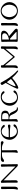

<svg xmlns="http://www.w3.org/2000/svg" viewBox="3104 -3764 680 6927"><g transform="rotate(-90 3443.5 -300.0)"><path d="M174 -568C175 -591 160 -603 130 -603C99 -603 84 -592 85 -569L88 -369C91 -259 91 -191 88 -150C87 -99 79 -62 69 -30C67 -25 66 -20 66 -16C66 -1 75 7 94 7C105 7 115 4 124 -1C157 -19 173 -57 173 -114C172 -245 172 -314 172 -321C172 -366 173 -449 174 -568Z M979 -399 981 -573C981 -596 967 -608 937 -608C906 -607 891 -596 892 -574L898 -393L901 -83L658 -323L382 -595C378 -599 363 -608 351 -608C324 -608 310 -598 311 -579L317 -376L318 -28C318 -9 325 1 340 1C345 1 352 0 361 -2C390 -10 405 -37 404 -82C400 -316 399 -461 400 -510L620 -293L901 -16C914 -3 929 4 947 4C962 4 972 3 976 1C983 -2 986 -11 985 -26Z M1809 -535C1828 -568 1797 -609 1763 -609C1756 -609 1715 -608 1641 -607C1568 -606 1503 -605 1447 -605C1304 -605 1215 -606 1180 -609C1145 -612 1116 -605 1095 -586C1076 -571 1067 -553 1067 -532C1067 -507 1079 -493 1104 -494C1135 -495 1138 -500 1203 -543C1228 -557 1260 -565 1297 -567L1410 -570V-211C1410 -132 1405 -68 1394 -18C1391 -4 1398 3 1413 3C1424 3 1438 -1 1453 -8C1479 -20 1492 -39 1491 -64L1487 -216V-570C1540 -569 1570 -569 1579 -569C1631 -569 1684 -553 1737 -521C1761 -505 1793 -511 1809 -535Z M2160 6C2213 7 2270 -5 2330 -31C2390 -58 2420 -90 2420 -127C2420 -142 2403 -157 2374 -151C2359 -148 2346 -141 2330 -116C2292 -59 2238 -30 2167 -30C2042 -30 1959 -161 1957 -281L2041 -283C2154 -283 2138 -285 2274 -276C2295 -275 2341 -264 2364 -264C2397 -265 2414 -281 2413 -311C2412 -337 2397 -351 2368 -353C2351 -354 2328 -350 2298 -341C2223 -319 2190 -327 2078 -325L1959 -324C1959 -451 2037 -582 2170 -580C2239 -579 2292 -538 2319 -491C2330 -472 2347 -464 2378 -469C2392 -471 2403 -478 2403 -489C2403 -514 2375 -547 2333 -573C2299 -594 2245 -612 2169 -610C1987 -604 1862 -463 1864 -281C1866 -133 2009 12 2160 6Z M3039 -14C3039 -25 3034 -31 3023 -32H2994C2949 -36 2937 -60 2908 -111L2854 -226C2828 -274 2798 -302 2764 -310C2865 -321 2915 -367 2915 -447C2916 -546 2855 -596 2733 -596H2567C2543 -596 2531 -583 2531 -558V-201C2531 -128 2526 -66 2515 -17C2512 -3 2519 4 2534 4C2545 4 2559 1 2574 -6C2601 -19 2613 -37 2612 -62L2608 -215V-303C2623 -304 2636 -304 2647 -304C2678 -300 2702 -292 2719 -281C2740 -267 2756 -245 2767 -215C2812 -101 2861 -31 2915 -5C2934 4 2954 8 2975 8C3010 8 3039 -5 3039 -14ZM2830 -451C2829 -371 2789 -331 2710 -331H2608L2607 -561H2710C2790 -561 2830 -524 2830 -451Z M3385 8C3428 8 3473 3 3531 -20C3602 -48 3643 -87 3643 -124C3643 -140 3624 -159 3595 -151C3573 -145 3564 -129 3555 -112C3517 -55 3462 -26 3390 -26C3318 -26 3266 -66 3233 -122C3201 -176 3186 -245 3186 -308C3186 -364 3200 -421 3227 -467C3263 -529 3321 -573 3398 -575C3456 -577 3512 -549 3541 -500C3549 -485 3562 -477 3581 -477C3604 -477 3616 -487 3616 -506C3616 -528 3599 -551 3563 -574C3527 -597 3481 -613 3397 -611C3313 -610 3240 -572 3187 -518C3127 -458 3092 -373 3093 -280C3094 -205 3121 -138 3166 -88C3219 -28 3297 8 3385 8Z M4346 16C4359 16 4365 11 4365 0C4365 -8 4356 -21 4337 -38C4263 -101 4156 -236 4100 -315C4064 -365 3967 -527 3937 -590C3928 -610 3916 -620 3902 -620C3895 -620 3886 -618 3877 -613C3854 -601 3843 -586 3843 -568C3843 -561 3845 -554 3848 -547C3864 -514 3887 -476 3916 -433C3879 -368 3842 -303 3806 -235C3772 -171 3739 -104 3711 -34C3700 -9 3711 23 3742 20C3777 15 3826 -6 3877 -37C3951 -82 4030 -138 4096 -202C4177 -111 4250 -42 4315 3C4328 12 4338 16 4346 16ZM4059 -245C4017 -206 3976 -173 3937 -146C3872 -101 3827 -78 3803 -78C3798 -78 3795 -81 3795 -88C3795 -113 3813 -163 3849 -237C3867 -276 3898 -329 3942 -396C3980 -343 4019 -293 4059 -245Z M5236 -571C5236 -594 5221 -606 5192 -606C5161 -606 5146 -595 5147 -572L5146 -511L4855 -165L4552 -529L4555 -571C4556 -594 4541 -606 4511 -606C4480 -606 4465 -595 4466 -572L4468 -369C4470 -260 4467 -193 4468 -154C4467 -103 4458 -64 4448 -32C4444 -12 4447 4 4473 4C4484 4 4494 1 4503 -4C4536 -21 4552 -58 4551 -115L4550 -388L4551 -460L4838 -115C4847 -104 4862 -105 4872 -115L5147 -443L5148 -369C5151 -260 5150 -195 5147 -154C5146 -103 5139 -64 5129 -32C5121 -12 5129 4 5154 4C5165 4 5175 1 5184 -4C5217 -21 5233 -58 5232 -115L5231 -388L5236 -571Z M5811 1C5852 1 5872 -17 5872 -53C5872 -70 5860 -88 5837 -109L5601 -315C5685 -338 5743 -376 5776 -428C5789 -450 5797 -474 5800 -500C5799 -568 5752 -602 5657 -602C5635 -602 5593 -601 5532 -598C5471 -596 5440 -595 5438 -595C5423 -595 5413 -594 5408 -592C5401 -587 5397 -578 5397 -563L5401 -363C5404 -180 5403 -70 5398 -32C5397 -10 5412 1 5441 1ZM5708 -480C5708 -427 5671 -384 5596 -350C5558 -333 5520 -322 5481 -318C5480 -361 5480 -442 5482 -561H5621C5641 -561 5660 -554 5677 -541C5698 -525 5708 -505 5708 -480ZM5746 -66C5751 -63 5754 -58 5754 -52C5754 -45 5748 -42 5736 -42H5496C5487 -42 5483 -52 5483 -72L5478 -272L5512 -278C5665 -139 5743 -68 5746 -66Z M6078 -568C6079 -591 6064 -603 6034 -603C6003 -603 5988 -592 5989 -569L5992 -369C5995 -259 5995 -191 5992 -150C5991 -99 5983 -62 5973 -30C5971 -25 5970 -20 5970 -16C5970 -1 5979 7 5998 7C6009 7 6019 4 6028 -1C6061 -19 6077 -57 6077 -114C6076 -245 6076 -314 6076 -321C6076 -366 6077 -449 6078 -568Z M6831 -299C6831 -471 6684 -615 6514 -615C6343 -615 6197 -472 6197 -299C6197 -127 6344 4 6514 6C6693 8 6831 -128 6831 -299ZM6737 -299C6735 -160 6658 -27 6514 -28C6375 -29 6290 -167 6290 -299C6290 -449 6375 -581 6514 -581C6651 -581 6739 -444 6737 -299Z"/></g></svg>

Font: GFS Ignacio
Style: Regular
Weight: 400
Designer: George D. Matthiopoulos
Foundry: George D. Matthiopoulos
Version: Version 1.000